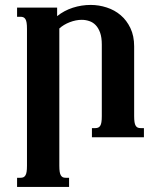

<svg xmlns="http://www.w3.org/2000/svg" viewBox="-20 -549 633 768"><path d="M217.3 113.8Q217.3 128.9 218.8 138.2Q220.2 147.5 223.6 152.8Q227.1 158.2 231.7 160.2Q236.3 162.1 243.2 162.1H256.3V198.7H48.3V162.1H62Q68.4 162.1 73.2 160.2Q78.1 158.2 81.5 152.8Q85 147.5 86.4 138.2Q87.9 128.9 87.9 113.8V-433.6Q87.9 -448.7 86.4 -458Q85 -467.3 81.5 -472.7Q78.1 -478 73.2 -480Q68.4 -481.9 62 -481.9H48.3V-518.6H208.5V-484.4Q236.3 -506.8 271.2 -518.1Q306.2 -529.3 342.8 -529.3Q375.5 -529.3 407 -519Q438.5 -508.8 462.6 -488.3Q486.8 -467.8 501.7 -436.5Q516.6 -405.3 516.6 -363.8V-85Q516.6 -69.8 518.1 -60.5Q519.5 -51.3 522.9 -45.9Q526.4 -40.5 531 -38.6Q535.6 -36.6 542.5 -36.6H555.7V0H347.7V-36.6H361.3Q367.7 -36.6 372.6 -38.6Q377.4 -40.5 380.9 -45.9Q384.3 -51.3 385.7 -60.5Q387.2 -69.8 387.2 -85V-371.1Q387.2 -399.4 380.4 -418.5Q373.5 -437.5 362.5 -448.7Q351.6 -460 336.9 -464.8Q322.3 -469.7 307.1 -469.7Q283.7 -469.7 259 -460.2Q234.4 -450.7 217.3 -435.1Z"/></svg>

Font: Arian AMU Serif
Style: Bold
Weight: 700
Designer: Ruben Hakobyan (Tarumian)
Foundry: Ruben Hakobyan (Tarumian)
Version: Version 1.002